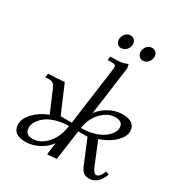

<svg xmlns="http://www.w3.org/2000/svg" viewBox="-207 -1058 1147 1214"><g transform="rotate(30 366.5 -451.0)"><path d="M58.1 -69.8Q58.1 -109.4 96.9 -151.1Q135.7 -192.9 201.2 -219.2L136.2 -371.1Q128.9 -387.2 124.5 -394Q120.1 -400.9 111.1 -406Q102.1 -411.1 87.9 -411.1H58.1L63 -439Q122.1 -439 180.2 -445.8L266.1 -245.1H347.2L403.8 -662.1Q405.8 -677.7 405.8 -683.1Q405.8 -693.4 399.2 -697.8Q392.6 -702.1 375 -702.1H345.2L349.1 -729Q402.3 -729 424.1 -731.4Q445.8 -733.9 473.1 -746.1L479 -717.8L431.2 -363.8Q461.4 -404.8 507.6 -428.5Q553.7 -452.1 600.1 -452.1Q648.4 -452.1 671.6 -433.3Q694.8 -414.6 694.8 -380.9Q694.8 -342.8 653.8 -302.5Q612.8 -262.2 543.9 -238.8L608.9 -80.1Q619.1 -55.7 627.4 -45.4Q635.7 -35.2 646 -35.2Q665 -35.2 680.2 -64.9L690.9 -86.9L713.9 -76.2L703.1 -54.2Q671.9 6.8 617.2 6.8Q591.8 6.8 576.4 -5.1Q561 -17.1 547.9 -48.8L478 -217.8H410.2L379.9 0L313 6.8L314.9 -17.1L323.2 -81.1Q293.5 -40 246.3 -16.6Q199.2 6.8 152.8 6.8Q58.1 6.8 58.1 -69.8ZM127 -84Q127 -32.2 184.1 -32.2Q234.9 -32.2 280.5 -78.4Q326.2 -124.5 339.8 -201.2L342.8 -217.8Q292.5 -217.8 250.2 -205.1Q208 -192.4 181.9 -172.4Q155.8 -152.3 141.4 -129.2Q127 -106 127 -84ZM341.8 -850.1Q341.8 -873.5 357.2 -891.4Q372.6 -909.2 395 -909.2Q411.1 -909.2 422.6 -898.2Q434.1 -887.2 434.1 -868.2Q434.1 -843.3 418.9 -826.2Q403.8 -809.1 379.9 -809.1Q363.8 -809.1 352.8 -821.8Q341.8 -834.5 341.8 -850.1ZM414.1 -245.1Q463.4 -245.1 504.9 -256.8Q546.4 -268.6 572 -286.9Q597.7 -305.2 611.8 -326.2Q626 -347.2 626 -367.2Q626 -413.1 568.8 -413.1Q518.1 -413.1 471.4 -366.2Q424.8 -319.3 414.1 -245.1ZM500 -850.1Q500 -874 514.6 -891.6Q529.3 -909.2 551.8 -909.2Q567.9 -909.2 579.8 -898.2Q591.8 -887.2 591.8 -868.2Q591.8 -843.3 576.7 -826.2Q561.5 -809.1 538.1 -809.1Q522 -809.1 511 -821.8Q500 -834.5 500 -850.1Z"/></g></svg>

Font: Dihjauti
Style: Italic
Weight: 400
Italic angle: -9°
Designer: T. Christopher White
Version: Version 3.0.0